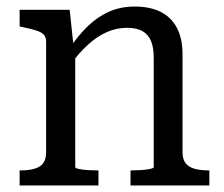

<svg xmlns="http://www.w3.org/2000/svg" viewBox="-20 -567 685 587"><path d="M40 0V-46H43Q67 -46 85 -51Q103 -56 112 -68Q121 -80 121 -102V-439Q121 -454 113.5 -461.5Q106 -469 90 -474Q74 -479 50 -484L40 -486V-537H193L205 -424L210 -418V-56Q210 -53 221 -50.5Q232 -48 248 -47Q264 -46 277 -46H281V0ZM620 0H379V-46H382Q395 -46 411 -47Q427 -48 438.5 -50.5Q450 -53 450 -56V-390Q450 -421 442 -441Q434 -461 416 -471.5Q398 -482 368 -482Q337 -482 307 -469Q277 -456 248.5 -430Q220 -404 192 -365V-418Q219 -459 249.5 -488Q280 -517 315 -532Q350 -547 392 -547Q438 -547 470.5 -531Q503 -515 520.5 -482.5Q538 -450 538 -401V-102Q538 -80 547.5 -68Q557 -56 575 -51Q593 -46 617 -46H620Z"/></svg>

Font: Roboto Serif 20pt SemiCondensed
Style: Regular
Weight: 400
Width: 4
Version: Version 1.008